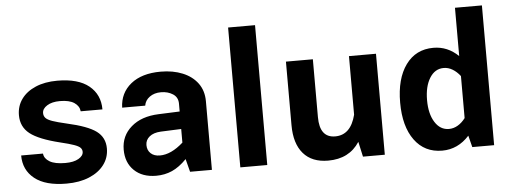

<svg xmlns="http://www.w3.org/2000/svg" viewBox="-49 -871 2690 1009"><g transform="rotate(-5 1296.0 -366.5)"><path d="M262.2 -537.6Q373 -537.6 429.7 -491.2Q486.3 -444.8 486.3 -366.7H371.6Q369.1 -394.5 343 -412.1Q316.9 -429.7 267.1 -429.7Q225.1 -429.7 199.5 -413.6Q173.8 -397.5 173.8 -374.5Q173.8 -359.4 183.1 -348.9Q192.4 -338.4 218 -329.3Q243.7 -320.3 292.5 -309.1Q402.3 -284.7 447 -251.5Q491.7 -218.3 491.7 -160.2Q491.7 -111.8 463.6 -74.5Q435.5 -37.1 384.5 -15.9Q333.5 5.4 264.6 5.4Q153.8 5.4 96.7 -40.3Q39.6 -85.9 39.6 -162.6H154.8Q157.2 -136.2 185.1 -119.6Q212.9 -103 267.6 -103Q312 -103 337.6 -117.9Q363.3 -132.8 363.3 -153.8Q363.3 -166.5 354.5 -175.5Q345.7 -184.6 321.5 -193.1Q297.4 -201.7 250.5 -212.9Q138.7 -240.2 92.5 -276.6Q46.4 -313 46.4 -374Q46.4 -422.4 73 -459.2Q99.6 -496.1 148.2 -516.8Q196.8 -537.6 262.2 -537.6Z M1031.7 -361.8V0H916.5L898.9 -68.4Q860.4 -28.8 821.8 -11.7Q783.2 5.4 737.8 5.4Q665 5.4 622.1 -35.9Q579.1 -77.1 579.1 -146Q579.1 -218.8 633.1 -265.6Q687 -312.5 778.3 -315.9L889.6 -320.3V-361.8Q889.6 -395.5 863 -412.6Q836.4 -429.7 800.3 -429.7Q764.6 -429.7 740.5 -412.1Q716.3 -394.5 711.9 -366.7H590.3Q592.8 -444.3 650.6 -491Q708.5 -537.6 808.1 -537.6Q873 -537.6 923.6 -516.8Q974.1 -496.1 1002.9 -456.8Q1031.7 -417.5 1031.7 -361.8ZM700.2 -159.7Q700.2 -132.3 718 -115.7Q735.8 -99.1 766.6 -99.1Q825.7 -99.1 889.6 -156.2V-228L781.7 -223.6Q743.2 -221.7 721.7 -204.1Q700.2 -186.5 700.2 -159.7Z M1323.7 0H1181.6V-737.8H1323.7Z M1468.8 -197.3V-532.7H1610.8V-227.5Q1610.8 -118.7 1692.9 -118.7Q1774.9 -118.7 1801.3 -223.6V-532.7H1943.8V0H1828.6L1811 -79.6Q1756.3 4.9 1645 4.9Q1559.6 4.9 1514.2 -47.6Q1468.8 -100.1 1468.8 -197.3Z M2047.9 -265.6Q2047.9 -391.6 2100.8 -464.6Q2153.8 -537.6 2246.6 -537.6Q2321.8 -537.6 2378.4 -482.4V-737.3H2520.5V0H2405.3L2389.6 -61.5Q2329.6 4.9 2246.6 4.9Q2153.8 4.9 2100.8 -67.6Q2047.9 -140.1 2047.9 -265.6ZM2189.9 -266.1Q2189.9 -193.8 2217.8 -149.7Q2245.6 -105.5 2292 -105.5Q2316.4 -105.5 2338.6 -118.7Q2360.8 -131.8 2378.4 -155.3V-377Q2360.4 -400.4 2338.1 -413.8Q2315.9 -427.2 2291.5 -427.2Q2245.1 -427.2 2217.5 -382.8Q2189.9 -338.4 2189.9 -266.1Z"/></g></svg>

Font: Estedad-FD Bold
Style: Regular
Weight: 700
Designer: Amin Abedi
Version: Version 7.3